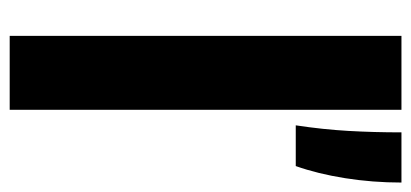

<svg xmlns="http://www.w3.org/2000/svg" viewBox="-246 -602 848 396"><g transform="rotate(90 178.0 -404.0)"><path d="M54 0V-808H206.5V0ZM238.5 -590Q247 -646 250 -698.5Q253 -751 253 -808H356.5Q356.5 -748.5 347.5 -691.8Q338.5 -635 322.5 -590Z"/></g></svg>

Font: Encode Sans SmCnd
Style: Bold
Weight: 700
Width: 4
Designer: Multiple Designers
Foundry: Impallari Type
Version: Version 3.002; ttfautohint (v1.8.3) -l 8 -r 50 -G 200 -x 14 